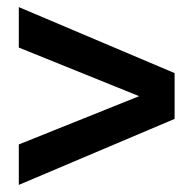

<svg xmlns="http://www.w3.org/2000/svg" viewBox="-20 -602 546 541"><path d="M33 -81V-195L372 -331L33 -468V-582L472 -396V-267Z"/></svg>

Font: Trueno
Style: SBd
Weight: 600
Designer: Julieta Ulanovsky
Foundry: Julieta Ulanovsky
Version: Version 3.001b